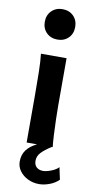

<svg xmlns="http://www.w3.org/2000/svg" viewBox="-106 -805 523 1063"><g transform="rotate(10 156.0 -273.5)"><path d="M80.6 -498H224.6Q224.6 -461.4 224.6 -419.9Q224.6 -378.4 224.6 -339.6Q224.6 -300.8 224.6 -272Q224.6 -243.2 224.6 -231.9Q224.6 -200.7 225.8 -156Q227.1 -111.3 229.2 -68.8Q231.4 -26.4 234.4 0H87.9Q87.9 -35.2 87.9 -82.5Q87.9 -129.9 87.9 -177Q87.9 -224.1 87.9 -258.8Q87.9 -330.1 86.7 -394.8Q85.4 -459.5 80.6 -498ZM70.8 -676.3Q70.8 -713.9 95 -737.8Q119.1 -761.7 156.2 -761.7Q193.8 -761.7 217.8 -737.8Q241.7 -713.9 241.7 -676.3Q241.7 -638.2 217.8 -614.5Q193.8 -590.8 156.2 -590.8Q119.1 -590.8 95 -614.5Q70.8 -638.2 70.8 -676.3ZM146.5 0H229.5Q191.9 23.9 172.9 44.2Q153.8 64.5 153.8 90.3Q153.8 114.3 167.7 126.7Q181.6 139.2 205.1 139.2Q215.8 139.2 232.4 134.5Q249 129.9 265.4 121.6Q281.7 113.3 290.5 102.5L305.2 170.9Q284.2 191.9 253.4 203.4Q222.7 214.8 195.3 214.8Q160.6 214.8 131.8 200.7Q103 186.5 85.7 162.8Q68.4 139.2 68.4 109.9Q68.4 71.8 88.4 44.9Q108.4 18.1 146.5 0Z"/></g></svg>

Font: Andika
Style: Bold
Weight: 700
Designer: Victor Gaultney, Annie Olsen, Julie Remington, Don Collingsworth, Eric Hays, Becca Hirsbrunner
Foundry: SIL International
Version: Version 6.101